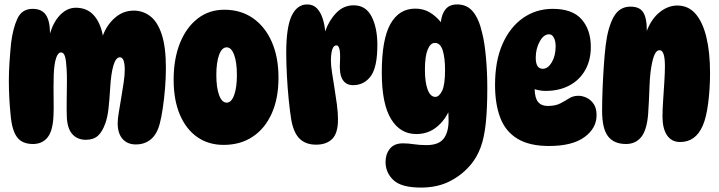

<svg xmlns="http://www.w3.org/2000/svg" viewBox="-20 -652 3250 868"><path d="M703 -96Q691 -47 663 -23Q635 1 594 1Q556 1 534 -24Q512 -49 512 -95Q512 -113 517 -143.5Q522 -174 528 -209.5Q534 -245 539 -278.5Q544 -312 544 -336Q544 -393 522 -393Q504 -393 493 -357Q482 -321 478 -253Q475 -201 470.5 -161Q466 -121 456 -94Q443 -57 423 -38.5Q403 -20 368 -20Q330 -20 307 -45.5Q284 -71 282 -125Q281 -155 281.5 -196Q282 -237 282.5 -277Q283 -317 281 -343Q279 -380 273.5 -397.5Q268 -415 256 -415Q242 -415 233.5 -389Q225 -363 223 -316Q222 -293 222 -259Q222 -225 222.5 -191.5Q223 -158 222 -135Q220 -63 196 -32Q172 -1 129 -1Q80 -1 57 -32Q34 -63 28 -132Q24 -171 22 -210Q20 -249 20 -288Q20 -327 23 -371.5Q26 -416 30 -456Q38 -523 58.5 -567.5Q79 -612 127 -612Q169 -612 187.5 -584.5Q206 -557 206 -501Q223 -556 254 -586.5Q285 -617 323 -617Q373 -617 403.5 -583.5Q434 -550 445 -491Q463 -540 500 -572Q537 -604 585 -604Q626 -604 659 -579Q692 -554 711 -497Q730 -440 730 -345Q730 -299 726 -251.5Q722 -204 716 -163.5Q710 -123 703 -96Z M991 3Q922 3 871.5 -32.5Q821 -68 793 -134Q765 -200 765 -291Q765 -386 793.5 -457Q822 -528 873.5 -568Q925 -608 994 -608Q1069 -608 1124 -569.5Q1179 -531 1209 -462Q1239 -393 1239 -301Q1239 -207 1208.5 -139Q1178 -71 1122.5 -34Q1067 3 991 3ZM1005 -188Q1026 -188 1038.5 -222Q1051 -256 1051 -313Q1051 -370 1038.5 -404Q1026 -438 1005 -438Q983 -438 970.5 -404Q958 -370 958 -313Q958 -256 970.5 -222Q983 -188 1005 -188Z M1274 -413Q1274 -529 1298.5 -580.5Q1323 -632 1369 -632Q1396 -632 1413 -614Q1430 -596 1439 -567.5Q1448 -539 1450 -510Q1467 -559 1500 -593.5Q1533 -628 1579 -628Q1634 -628 1660 -577Q1686 -526 1686 -449Q1686 -348 1656 -307.5Q1626 -267 1576 -267Q1544 -267 1528.5 -292.5Q1513 -318 1517 -373Q1519 -414 1514.5 -430.5Q1510 -447 1501 -447Q1488 -447 1482 -428Q1476 -409 1476 -377Q1476 -356 1481 -324Q1486 -292 1492 -254.5Q1498 -217 1503 -180Q1508 -143 1508 -112Q1508 -50 1482 -24Q1456 2 1409 2Q1363 2 1335.5 -24Q1308 -50 1297 -109Q1291 -145 1285.5 -199Q1280 -253 1277 -310.5Q1274 -368 1274 -413Z M1862 -46Q1789 -46 1747.5 -114.5Q1706 -183 1706 -324Q1706 -474 1745 -543.5Q1784 -613 1857 -613Q1893 -613 1921 -597Q1949 -581 1973 -552Q1977 -590 1995 -611Q2013 -632 2047 -632Q2092 -632 2119 -598.5Q2146 -565 2160 -502Q2171 -459 2177 -391.5Q2183 -324 2183 -255Q2183 -159 2176 -94Q2169 -29 2153 14Q2137 57 2111 89Q2071 138 2014.5 167Q1958 196 1883 196Q1795 196 1759 162.5Q1723 129 1723 80Q1723 45 1742.5 20.5Q1762 -4 1802 -4Q1825 -4 1851 0Q1877 4 1908 4Q1963 4 1985.5 -25Q2008 -54 2008 -108Q2008 -123 2007 -144Q1983 -98 1946.5 -72Q1910 -46 1862 -46ZM1948 -214Q1965 -214 1978.5 -241Q1992 -268 1992 -336Q1992 -390 1981.5 -424Q1971 -458 1946 -458Q1926 -458 1913.5 -428Q1901 -398 1901 -337Q1901 -279 1913.5 -246.5Q1926 -214 1948 -214Z M2462 8Q2373 8 2319 -25Q2265 -58 2241.5 -120Q2218 -182 2218 -268Q2218 -377 2252 -453.5Q2286 -530 2345 -571Q2404 -612 2479 -612Q2568 -612 2609.5 -564.5Q2651 -517 2651 -440Q2651 -379 2625 -334Q2599 -289 2553 -265Q2507 -241 2447 -241Q2421 -241 2397 -249Q2398 -208 2413 -190.5Q2428 -173 2456 -173Q2491 -173 2513 -184.5Q2535 -196 2553 -207.5Q2571 -219 2595 -219Q2613 -219 2632 -210Q2651 -201 2664 -182Q2677 -163 2677 -131Q2677 -72 2622 -32Q2567 8 2462 8ZM2434 -341Q2457 -341 2474.5 -370.5Q2492 -400 2492 -443Q2492 -466 2484 -481.5Q2476 -497 2462 -497Q2438 -497 2420 -464.5Q2402 -432 2402 -391Q2402 -341 2434 -341Z M2830 -622Q2872 -622 2888 -596Q2904 -570 2904 -519Q2904 -515 2904 -512Q2925 -567 2962.5 -597Q3000 -627 3042 -627Q3092 -627 3124.5 -589.5Q3157 -552 3173.5 -483.5Q3190 -415 3190 -322Q3190 -251 3181.5 -185.5Q3173 -120 3157 -84Q3125 -10 3055 -10Q3016 -10 2995.5 -40.5Q2975 -71 2975 -125Q2975 -157 2978 -199.5Q2981 -242 2983.5 -284Q2986 -326 2986 -353Q2986 -425 2962 -425Q2946 -425 2936.5 -399Q2927 -373 2921 -326Q2918 -302 2916.5 -266Q2915 -230 2913.5 -194.5Q2912 -159 2910 -135Q2904 -63 2878.5 -32Q2853 -1 2810 -1Q2756 -1 2729 -35.5Q2702 -70 2702 -152Q2702 -194 2704 -246Q2706 -298 2709.5 -350.5Q2713 -403 2718 -446Q2728 -528 2754 -575Q2780 -622 2830 -622Z"/></svg>

Font: DynaPuff Condensed
Style: Bold
Weight: 700
Width: 3
Designer: Toshi Omagari, Jennifer Daniel
Foundry: Google Fonts
Version: Version 2.000; ttfautohint (v1.8.4.7-5d5b)